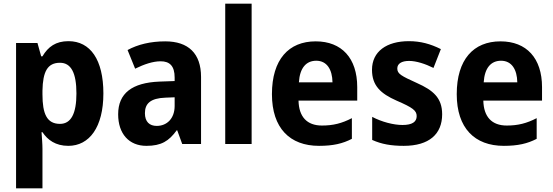

<svg xmlns="http://www.w3.org/2000/svg" viewBox="-20 -780 2997 1040"><path d="M351 -557C282 -557 241 -527 210 -475H203L183 -547H67V240H210V27C210 -1 207 -33 205 -64H210C238 -22 281 10 350 10C464 10 540 -91 540 -274C540 -457 469 -557 351 -557ZM305 -440C365 -440 394 -385 394 -274C394 -165 365 -109 305 -109C234 -109 210 -163 210 -269V-289C212 -392 237 -440 305 -440Z M875 -556C795 -556 726 -539 671 -509L712 -408C761 -432 808 -448 850 -448C899 -448 926 -423 926 -360V-341L843 -338C696 -332 620 -275 620 -161C620 -55 679 10 773 10C854 10 895 -16 937 -74H940L967 0H1069V-363C1069 -491 1000 -556 875 -556ZM876 -251 926 -253V-206C926 -138 884 -98 829 -98C790 -98 765 -120 765 -167C765 -219 795 -248 876 -251Z M1343 0V-760H1200V0Z M1690 -556C1544 -556 1453 -458 1453 -270C1453 -86 1550 10 1708 10C1784 10 1836 -2 1886 -28V-140C1832 -112 1785 -100 1724 -100C1642 -100 1599 -148 1597 -235H1915V-308C1915 -465 1831 -556 1690 -556ZM1693 -451C1751 -451 1780 -403 1781 -334H1599C1604 -413 1639 -451 1693 -451Z M2375 -161C2375 -250 2326 -291 2239 -330C2153 -369 2132 -380 2132 -409C2132 -435 2155 -450 2196 -450C2235 -450 2284 -434 2328 -412L2368 -514C2312 -542 2258 -557 2195 -557C2074 -557 1995 -501 1995 -402C1995 -316 2042 -273 2128 -235C2216 -197 2237 -181 2237 -151C2237 -120 2213 -103 2160 -103C2111 -103 2047 -120 1996 -147V-22C2047 1 2099 10 2167 10C2305 10 2375 -54 2375 -161Z M2691 -556C2545 -556 2454 -458 2454 -270C2454 -86 2551 10 2709 10C2785 10 2837 -2 2887 -28V-140C2833 -112 2786 -100 2725 -100C2643 -100 2600 -148 2598 -235H2916V-308C2916 -465 2832 -556 2691 -556ZM2694 -451C2752 -451 2781 -403 2782 -334H2600C2605 -413 2640 -451 2694 -451Z"/></svg>

Font: Noto Sans Thai Looped SemiCondensed
Style: Bold
Weight: 700
Width: 4
Designer: Sasikarn Vongin, Ben Mitchell
Foundry: The Fontpad Ltd
Version: Version 1.001